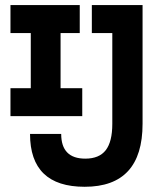

<svg xmlns="http://www.w3.org/2000/svg" viewBox="-20 -713 626 743"><path d="M307.6 9.8Q96.2 9.8 96.2 -194.8H216.8Q216.8 -99.1 310.1 -99.1Q363.8 -99.1 389.2 -131.8Q414.6 -164.6 414.6 -233.9V-585H335.4V-693.4H531.7V-233.9Q531.7 9.8 307.6 9.8ZM20.5 -263.7V-371.6H99.1V-585H20.5V-693.4H288.6V-585H214.4V-371.6H298.3V-263.7Z"/></svg>

Font: Cascadia Code SemiBold
Style: Regular
Weight: 600
Monospace: yes
Designer: Aaron Bell
Foundry: Saja Typeworks
Version: Version 2404.023; ttfautohint (v1.8.4)